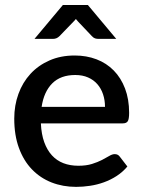

<svg xmlns="http://www.w3.org/2000/svg" viewBox="-20 -740 571 768"><path d="M400 -312.5Q400 -339.5 392.2 -362.8Q384.5 -386 369.5 -403.2Q354.5 -420.5 332.2 -430.2Q310 -440 281 -440Q222.5 -440 189 -406.5Q155.5 -373 146.5 -312.5ZM143.5 -246.5Q145.5 -203 157 -171.2Q168.5 -139.5 187.8 -118.5Q207 -97.5 233.8 -87.2Q260.5 -77 293.5 -77Q325 -77 348 -84.2Q371 -91.5 388 -100.2Q405 -109 417 -116.2Q429 -123.5 439 -123.5Q452 -123.5 459 -113.5L489.5 -74Q470.5 -51.5 446.5 -36Q422.5 -20.5 395.5 -10.8Q368.5 -1 340 3.2Q311.5 7.5 284.5 7.5Q231.5 7.5 186.2 -10.2Q141 -28 107.8 -62.5Q74.5 -97 55.8 -148Q37 -199 37 -265.5Q37 -318.5 53.8 -364.5Q70.5 -410.5 101.8 -444.5Q133 -478.5 177.8 -498.2Q222.5 -518 279 -518Q326 -518 366 -502.8Q406 -487.5 435 -458Q464 -428.5 480.2 -385.8Q496.5 -343 496.5 -288.5Q496.5 -263.5 491 -255Q485.5 -246.5 471 -246.5ZM445 -584.5H373Q366.5 -584.5 360.2 -586.5Q354 -588.5 347.5 -595.5L292.5 -653.5Q288 -658 283.5 -664Q281 -661 278.8 -658.5Q276.5 -656 274 -653.5L218 -595.5Q212.5 -590 206 -587.2Q199.5 -584.5 192.5 -584.5H118L231.5 -720H331.5Z"/></svg>

Font: Lato SemiBold
Style: Regular
Weight: 600
Designer: Lukasz Dziedzic with Adam Twardoch and Botio Nikoltchev
Foundry: tyPoland Lukasz Dziedzic
Version: Version 2.015; 2015-08-06; http://www.latofonts.com/